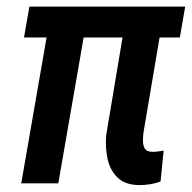

<svg xmlns="http://www.w3.org/2000/svg" viewBox="-20 -548 574 574"><path d="M533.7 -528.3 517.6 -436H51.8L67.9 -528.3ZM246.1 -528.3 154.3 0H43.5L135.3 -528.3ZM361.8 -528.3H472.7L408.7 -150.4Q407.2 -137.7 407.5 -125Q407.7 -112.3 413.3 -103.3Q418.9 -94.2 435.1 -94.2Q444.3 -93.8 452.6 -95.2Q460.9 -96.7 469.2 -97.7L460 -5.4Q444.3 0.5 428.2 2.9Q412.1 5.4 396 5.4Q354 4.9 331.3 -17.3Q308.6 -39.6 301.5 -73.5Q294.4 -107.4 297.4 -143.6Z"/></svg>

Font: Roboto Condensed Medium
Style: Italic
Weight: 500
Italic angle: -12°
Designer: Christian Robertson
Foundry: Google
Version: Version 3.0; 2020